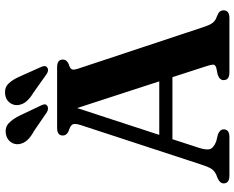

<svg xmlns="http://www.w3.org/2000/svg" viewBox="-106 -846 952 780"><g transform="rotate(-90 370.0 -456.0)"><path d="M234.5 -23.5Q234.5 0 203.5 0H46.5Q15 0 15 -23.5Q15 -38 35 -47.5L51.5 -54Q66.5 -61.5 74.2 -73.2Q82 -85 92 -116L251.5 -603Q258.5 -625 255.5 -634.8Q252.5 -644.5 235 -650.5Q209.5 -658.5 209.5 -677Q209.5 -700 241 -700H487Q518 -700 518 -677Q518 -658.5 494 -651Q480.5 -646.5 478 -639Q475.5 -631.5 481 -615L650 -105.5Q658 -80.5 667 -68.5Q676 -56.5 693 -51Q707.5 -45.5 712.8 -39.2Q718 -33 718 -23.5Q718 0 686.5 0H466Q434.5 0 434.5 -23.5Q434.5 -40 456.5 -47.5L485 -53.5Q498 -58 497.5 -66.8Q497 -75.5 490.5 -95.5L446.5 -231.5H194.5L159.5 -124Q149.5 -92.5 154.5 -78.2Q159.5 -64 186 -53.5L213 -47Q234.5 -39 234.5 -23.5ZM212 -285H429.5L321 -618.5ZM449.5 -851 488 -765Q495.5 -748 487 -741Q476 -732 460 -742L384.5 -795.5Q362 -809 348.8 -824Q335.5 -839 333 -859.5Q331.5 -879 344.2 -894.2Q357 -909.5 379.5 -911.5Q405 -913.5 421 -896.8Q437 -880 449.5 -851ZM291 -851 331.5 -765.5Q335 -758.5 336 -752.2Q337 -746 332 -741.5Q322 -732.5 305 -741L229 -793Q205 -806 191.5 -820.2Q178 -834.5 174.5 -854.5Q172 -874.5 184.2 -890Q196.5 -905.5 218 -908.5Q243.5 -912 260.2 -895.8Q277 -879.5 291 -851Z"/></g></svg>

Font: Fraunces 9pt SemiBold
Style: Regular
Weight: 600
Version: Version 1.000;[b76b70a41]